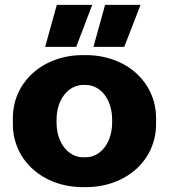

<svg xmlns="http://www.w3.org/2000/svg" viewBox="-20 -759 695 791"><path d="M166 -566H294L360 -739H214ZM365 -566H492L559 -739H413ZM322 12H333C500 12 623 -99 623 -248V-272C623 -421 500 -532 333 -532H322C156 -532 33 -421 33 -272V-248C33 -99 156 12 322 12ZM323 -111C261 -111 213 -171 213 -254V-266C213 -349 261 -409 323 -409H333C395 -409 442 -349 442 -266V-254C442 -171 394 -111 333 -111Z"/></svg>

Font: Fixel Display ExtraBold
Style: Regular
Weight: 800
Designer: AlfaBravo + MacPaw
Foundry: Kyrylo Tkachov, Marchela Mozhyna, Serhii Makarenko, Maria Weinstein, Zakhar Kryvoshyya
Version: Version 1.211